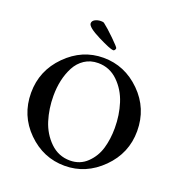

<svg xmlns="http://www.w3.org/2000/svg" viewBox="-150 -970 1033 1105"><g transform="rotate(20 367.0 -418.0)"><path d="M403.3 -710.9Q384.8 -710.9 306.6 -750Q228.5 -789.1 228.5 -812.5Q228.5 -827.1 244.1 -835.9Q259.8 -844.7 281.2 -844.7Q293 -844.7 298.8 -841.8Q327.1 -820.3 371.6 -776.9Q416 -733.4 416 -727.5Q416 -721.7 412.1 -716.3Q408.2 -710.9 403.3 -710.9ZM348.6 -612.3Q301.8 -612.3 266.1 -588.9Q230.5 -565.4 210 -526.4Q189.5 -487.3 179.7 -442.4Q169.9 -397.5 169.9 -347.7Q169.9 -268.6 191.9 -198.2Q213.9 -127.9 264.6 -78.6Q315.4 -29.3 385.7 -29.3Q447.3 -29.3 489.7 -70.3Q532.2 -111.3 548.8 -168.5Q565.4 -225.6 565.4 -293Q565.4 -372.1 543 -442.9Q520.5 -513.7 469.7 -563Q418.9 -612.3 348.6 -612.3ZM367.2 -651.4Q498 -651.4 595.2 -555.2Q692.4 -459 692.4 -320.3Q692.4 -184.6 594.7 -87.4Q497.1 9.8 367.2 9.8Q236.3 9.8 139.6 -85.9Q43 -181.6 43 -320.3Q43 -456.1 140.1 -553.7Q237.3 -651.4 367.2 -651.4Z"/></g></svg>

Font: Crimson
Style: Semibold
Weight: 600
Version: Version 0.8